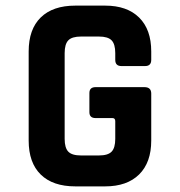

<svg xmlns="http://www.w3.org/2000/svg" viewBox="-20 -663 640 683"><path d="M354 0H248Q168 0 125 -42Q82 -84 82 -163V-480Q82 -559 125 -601Q168 -643 248 -643H354Q432 -643 475 -600.5Q518 -558 518 -480V-450Q518 -428 496 -428H412Q390 -428 390 -450V-474Q390 -506 377 -519.5Q364 -533 332 -533H268Q236 -533 223 -519.5Q210 -506 210 -474V-169Q210 -137 223 -123.5Q236 -110 268 -110H332Q364 -110 377 -123.5Q390 -137 390 -169V-232Q390 -243 380 -243H320Q298 -243 298 -264V-332Q298 -353 320 -353H494Q518 -353 518 -330V-163Q518 -85 475 -42.5Q432 0 354 0Z"/></svg>

Font: RajdhaniMono
Style: Bold
Weight: 700
Monospace: yes
Designer: Satya Rajpurohit, Jyotish Sonowal
Foundry: Indian Type Foundry
Version: Version 1.201;PS 1.0;hotconv 1.0.78;makeotf.lib2.5.61930; tt